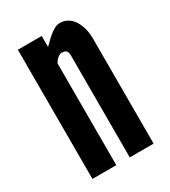

<svg xmlns="http://www.w3.org/2000/svg" viewBox="-143 -629 624 704"><g transform="rotate(-30 168.5 -277.5)"><path d="M141 0H40V-547H141V-501C143 -502 147 -506 153 -512C164 -523 179 -538 197 -548C206 -553 214 -555 223 -555C250 -555 269 -539 281 -519C293 -498 299 -471 299 -448V0H198V-433C198 -454 186 -457 174 -457C163 -457 157 -451 150 -444C147 -440 144 -436 141 -431Z"/></g></svg>

Font: League Gothic
Style: Regular
Weight: 400
Designer: The League of Moveable Type
Version: Version 1.560;PS 001.560;hotconv 1.0.56;makeotf.lib2.0.21325